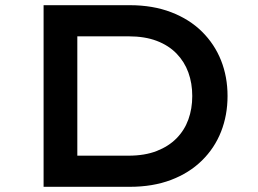

<svg xmlns="http://www.w3.org/2000/svg" viewBox="-20 -720 995 740"><path d="M148 0V-700H480Q569 -700 639.5 -673Q710 -646 758.5 -598Q807 -550 832 -487Q857 -424 857 -350Q857 -276 832 -212.5Q807 -149 758 -101Q709 -53 639 -26.5Q569 0 480 0ZM278 -101 268 -120H475Q538 -120 584 -138Q630 -156 660.5 -187Q691 -218 706 -259.5Q721 -301 721 -350Q721 -399 706 -440.5Q691 -482 660.5 -513.5Q630 -545 584 -562.5Q538 -580 475 -580H265L278 -597Z"/></svg>

Font: Lexend Mega Medium
Style: Regular
Weight: 500
Version: Version 1.007